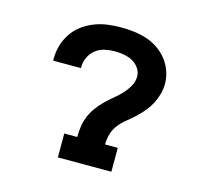

<svg xmlns="http://www.w3.org/2000/svg" viewBox="-83 -621 765 714"><g transform="rotate(15 300.0 -264.0)"><path d="M197 0V-92H247Q247 -113 250 -133.5Q253 -154 261 -173Q269 -192 281 -208.5Q293 -225 307.5 -239.5Q322 -254 338 -267Q354 -280 368 -294.5Q382 -309 393 -327.5Q404 -346 404 -366Q404 -384 393.5 -399Q383 -414 367.5 -422Q352 -430 334.5 -433Q317 -436 299 -436Q280 -436 260.5 -431.5Q241 -427 226 -415Q211 -403 202.5 -385Q194 -367 194 -348V-343H87V-352Q87 -378 94.5 -403Q102 -428 116.5 -449.5Q131 -471 152 -486.5Q173 -502 197.5 -511.5Q222 -521 247.5 -524.5Q273 -528 299 -528Q324 -528 349 -525Q374 -522 397.5 -514.5Q421 -507 442 -493Q463 -479 478.5 -459.5Q494 -440 502.5 -416Q511 -392 511 -368Q511 -347 505.5 -327Q500 -307 490.5 -289Q481 -271 467.5 -255Q454 -239 439 -225Q424 -211 407.5 -198Q391 -185 378.5 -169Q366 -153 360 -133Q354 -113 354 -92H403V0Z"/></g></svg>

Font: Iosevka Etoile Semibold
Style: Regular
Weight: 600
Designer: Belleve Invis
Foundry: Belleve Invis
Version: Version 22.1.2; ttfautohint (v1.8.4)